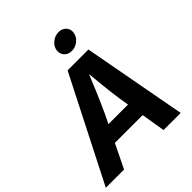

<svg xmlns="http://www.w3.org/2000/svg" viewBox="-275 -1109 1269 1269"><g transform="rotate(-45 360.0 -474.5)"><path d="M-23.4 0 346.7 -727.5H541.5L676.3 0H516.1L458.5 -351.1Q448.7 -417.5 440.2 -498.5Q431.6 -579.6 422.9 -674.8H456.5Q418 -581.5 384 -500.5Q350.1 -419.4 318.4 -351.1L147 0ZM160.6 -167.5 179.7 -285.2H566.9L547.9 -167.5ZM458 -797.9Q424.3 -797.9 404.5 -820.1Q384.8 -842.3 389.6 -873.5Q395 -905.3 422.4 -927Q449.7 -948.7 482.9 -948.7Q516.6 -948.7 536.4 -927Q556.2 -905.3 550.8 -873.5Q545.9 -842.3 518.6 -820.1Q491.2 -797.9 458 -797.9Z"/></g></svg>

Font: Inter 16pt
Style: Bold Italic
Weight: 700
Italic angle: -9.3988°
Version: Version 4.001;git-66647c0bb